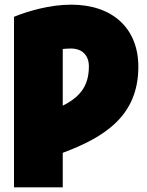

<svg xmlns="http://www.w3.org/2000/svg" viewBox="-20 -588 628 823"><path d="M40 215H249V67C429 0 573 -92 573 -302C573 -467 462 -568 285 -568C193 -568 99 -540 40 -516ZM284 -380C332 -380 361 -351 361 -304C361 -220 324 -173 249 -135V-378C259 -379 271 -380 284 -380Z"/></svg>

Font: Repo ExtraBlack
Style: Regular
Weight: 400
Designer: Stefan Peev
Foundry: Context Ltd
Version: Version 001.502